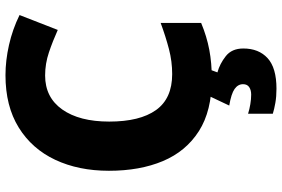

<svg xmlns="http://www.w3.org/2000/svg" viewBox="-180 -676 1004 683"><g transform="rotate(-90 321.5 -335.0)"><path d="M394 -676Q316 -676 273 -615Q230 -554 230 -448Q230 -339 271 -281.5Q312 -224 399 -224Q444 -224 488 -235.5Q532 -247 581 -265V-121Q533 -101 485.5 -92Q438 -83 382 -83Q268 -83 196 -129Q124 -175 89.5 -257Q55 -339 55 -449Q55 -557 94 -640Q133 -723 209 -770Q285 -817 395 -817Q447 -817 502.5 -804.5Q558 -792 609 -767L556 -631Q516 -649 476 -662.5Q436 -676 394 -676ZM490 29Q490 84 455.5 115.5Q421 147 347 147Q319 147 296.5 143Q274 139 258 134V46Q274 51 292 54Q310 57 326 57Q342 57 352.5 50Q363 43 363 28Q363 10 346 -2Q329 -14 287 -21L321 -93H416L405 -63Q435 -55 462.5 -33.5Q490 -12 490 29Z"/></g></svg>

Font: Noto Sans Kannada UI ExtraBold
Style: Regular
Weight: 800
Designer: Jelle Bosma - Monotype Design Team
Foundry: Monotype Imaging Inc.
Version: Version 2.005; ttfautohint (v1.8.4.7-5d5b)